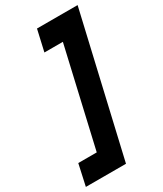

<svg xmlns="http://www.w3.org/2000/svg" viewBox="-221 -831 882 1036"><g transform="rotate(-30 220.0 -313.0)"><path d="M193 -749H446L244 123H-6L23 -9H138L278 -617H163Z"/></g></svg>

Font: Panefresco 999wt
Style: Italic
Weight: 900
Version: Version 1.001